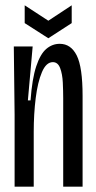

<svg xmlns="http://www.w3.org/2000/svg" viewBox="-20 -703 360 723"><path d="M35 0V-271L32 -528H103L85 -325H95Q101 -407 116.5 -453.5Q132 -500 154.5 -519Q177 -538 205 -538Q247 -538 269 -494Q291 -450 291 -342V0H218V-333Q218 -360 216.5 -392Q215 -424 206.5 -446.5Q198 -469 179 -469Q154 -469 138 -431.5Q122 -394 114.5 -334Q107 -274 107 -206V0ZM73 -683 162 -625 250 -683V-616L162 -559L73 -616Z"/></svg>

Font: Bricolage Grotesque 48pt Condensed Light
Style: Regular
Weight: 300
Width: 3
Designer: Mathieu Triay
Foundry: Atelier Triay
Version: Version 1.000; ttfautohint (v1.8.4.7-5d5b);gftools[0.9.32]